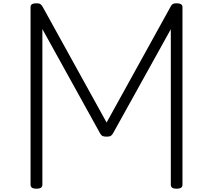

<svg xmlns="http://www.w3.org/2000/svg" viewBox="-20 -1135 1297 1169"><path d="M202 14Q166 14 166 -10V-1092Q166 -1104 175 -1109.5Q184 -1115 202 -1115Q219 -1115 226.5 -1109.5Q234 -1104 240 -1093L629 -389L1018 -1093Q1023 -1104 1030.5 -1109.5Q1038 -1115 1055 -1115Q1091 -1115 1091 -1092V-10Q1091 2 1082 8Q1073 14 1055 14Q1020 14 1020 -10V-957L668 -323Q661 -311 653 -307Q645 -303 630 -303Q614 -303 605.5 -306.5Q597 -310 590 -322L238 -958V-10Q238 2 229 8Q220 14 202 14Z"/></svg>

Font: Playwrite FR Moderne Light
Style: Regular
Weight: 300
Version: Version 1.002